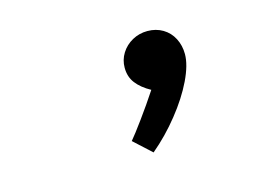

<svg xmlns="http://www.w3.org/2000/svg" viewBox="-55 -644 710 508"><g transform="rotate(-15 300.0 -390.0)"><path d="M348 -394Q322.5 -408 308.8 -425.8Q295 -443.5 295 -468.5Q295 -490 306.2 -508Q317.5 -526 336.5 -536.5Q355.5 -547 378 -547Q401.5 -547 420 -536Q438.5 -525 448.5 -505.5Q458.5 -486 458.5 -462.5Q458.5 -433 438.8 -392Q419 -351 385.2 -308.8Q351.5 -266.5 311 -232.5L263 -276.5Q275 -290.5 300 -324.8Q325 -359 348 -394Z"/></g></svg>

Font: JuliaMono SemiBold
Style: Italic
Weight: 600
Italic angle: -9°
Monospace: yes
Designer: cormullion
Foundry: corm
Version: Version 0.056; ttfautohint (v1.8.4)